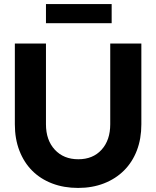

<svg xmlns="http://www.w3.org/2000/svg" viewBox="-20 -914 769 944"><path d="M53 0ZM675 -303Q675 -232 653 -174.5Q631 -117 590 -76Q549 -35 491.5 -12.5Q434 10 364 10Q294 10 236.5 -12Q179 -34 138.5 -74.5Q98 -115 75.5 -173Q53 -231 53 -303V-700H206V-303Q206 -225 249.5 -178Q293 -131 365 -131Q437 -131 479.5 -178Q522 -225 522 -303V-700H675ZM529 -894V-800H206V-894Z"/></svg>

Font: Rosa Sans
Style: Bold
Weight: 700
Designer: Pentagram / MCKL
Foundry: Pentagram / MCKL
Version: Version 1.005;September 16, 2019;FontCreator 11.5.0.2425 64-